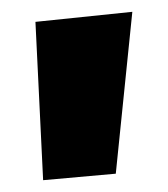

<svg xmlns="http://www.w3.org/2000/svg" viewBox="-20 -766 284 325"><path d="M53 -461 40 -729 204 -746 176 -472Z"/></svg>

Font: Marhey ExtraBold
Style: Regular
Weight: 800
Designer: Nur Syamsi & Bustanul Arifin
Foundry: Namelatype
Version: Version 1.000; ttfautohint (v1.8.4.7-5d5b)